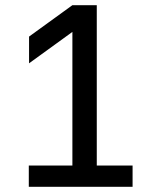

<svg xmlns="http://www.w3.org/2000/svg" viewBox="-20 -720 590 740"><path d="M91 -82H259V-597L92 -476V-579L259 -700H353V-82H491V0H91Z"/></svg>

Font: Golos UI
Style: Regular
Weight: 400
Designer: A.Korolkova, Vitaly Kuzmin
Foundry: ParaType Ltd
Version: Version 2.000